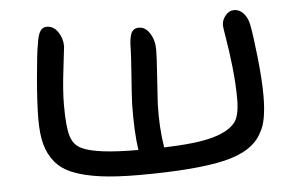

<svg xmlns="http://www.w3.org/2000/svg" viewBox="-43 -653 1022 659"><g transform="rotate(-5 468.0 -324.0)"><path d="M411.1 -56.2Q332.5 -56.2 277.1 -63.7Q221.7 -71.3 183.6 -86.7Q145.5 -102.1 123.5 -128.9Q101.6 -155.8 92.3 -190.7Q83 -225.6 83 -275.9Q83 -329.6 90.6 -417.5Q98.1 -505.4 104 -534.2Q107.9 -563.5 116 -577.1Q124 -590.8 139.2 -590.8Q162.6 -590.8 177.7 -568.6Q192.9 -546.4 192.9 -519Q192.9 -514.6 183.8 -440.9Q174.8 -367.2 174.8 -317.9Q174.8 -242.7 184.8 -210.4Q194.8 -178.2 222.2 -166Q271.5 -142.1 416 -142.1Q406.7 -204.1 408.2 -300.8Q409.7 -334 414.8 -404.1Q419.9 -474.1 419.9 -491.2Q419.9 -524.9 427 -542.5Q434.1 -560.1 454.1 -560.1Q476.6 -560.1 491.7 -536.1Q506.8 -512.2 506.8 -480Q506.8 -455.1 502.2 -390.1Q497.6 -325.2 496.1 -295.9Q493.2 -213.9 504.9 -143.1Q616.2 -146.5 671.4 -161.9Q726.6 -177.2 749 -204.1Q769 -225.6 769 -287.1Q769 -338.9 762.5 -397.5Q755.9 -456.1 749 -496.1Q742.2 -536.1 742.2 -543Q742.2 -561 754.9 -576.4Q767.6 -591.8 785.2 -591.8Q803.2 -591.8 817.4 -576.2Q831.5 -560.5 835.9 -536.1Q842.8 -502.4 851.3 -424.1Q859.9 -345.7 859.9 -291Q859.9 -201.2 836.9 -165Q806.2 -103 706.1 -79.6Q606 -56.2 411.1 -56.2Z"/></g></svg>

Font: Shantell Sans Irregular Bouncy
Style: Regular
Weight: 400
Designer: Stephen Nixon, Anya Danilova, Shantell Martin
Foundry: Arrow Type
Version: Version 1.006;[9816181b4]